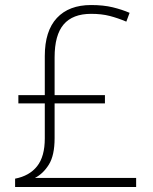

<svg xmlns="http://www.w3.org/2000/svg" viewBox="-20 -743 610 763"><path d="M342 -723Q391 -723 428 -714Q465 -705 495 -692L482 -657Q449 -671 416.5 -679.5Q384 -688 342 -688Q269 -688 233 -646Q197 -604 197 -515V-365H397V-332H197V-194Q197 -126 174.5 -89.5Q152 -53 119 -36H521V0H40V-33Q97 -44 127.5 -82.5Q158 -121 158 -193V-332H53V-365H158V-520Q158 -620 206 -671.5Q254 -723 342 -723Z"/></svg>

Font: Noto Sans Khmer UI ExtraLight
Style: Regular
Weight: 200
Designer: Danh Hong and the Monotype Design Team
Foundry: Monotype Imaging Inc.
Version: Version 2.002; ttfautohint (v1.8.4.7-5d5b)